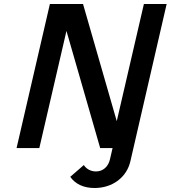

<svg xmlns="http://www.w3.org/2000/svg" viewBox="-20 -742 855 962"><path d="M815 -722H701L565 -135L396 -722H230L63 0H177L313 -587L482 0H544L531 56C523 92 497 117 461 117C438 117 414 107 400 85L332 144C358 181 400 200 454 200C543 200 616 147 634 63Z"/></svg>

Font: Perun Medium Italic
Style: Regular
Weight: 500
Italic angle: -12°
Foundry: Copyright (c) Stefan Peev, Context Ltd, 2016
Version: Version 1.026